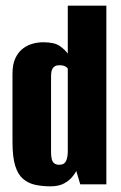

<svg xmlns="http://www.w3.org/2000/svg" viewBox="-20 -650 426 677"><path d="M158 7Q128 7 103.5 1.5Q79 -4 61 -19.5Q43 -35 33.5 -66Q24 -97 24 -150V-389Q24 -424 34.5 -445.5Q45 -467 61 -479Q77 -491 95.5 -496Q114 -501 132 -501Q172 -501 190.5 -488Q209 -475 219 -461V-630H355V0H263L249 -47Q245 -39 234.5 -26Q224 -13 205.5 -3Q187 7 158 7ZM189 -69Q198 -69 204 -72.5Q210 -76 213 -82.5Q216 -89 217.5 -97.5Q219 -106 219 -118V-408Q218 -410 214.5 -413Q211 -416 205 -418Q199 -420 190 -420Q180 -420 174.5 -417Q169 -414 165.5 -408.5Q162 -403 161 -395Q160 -387 160 -376V-113Q160 -99 162.5 -89Q165 -79 171.5 -74Q178 -69 189 -69Z"/></svg>

Font: Alumni Sans Thin ExtraBold
Style: Regular
Weight: 800
Version: Version 1.018